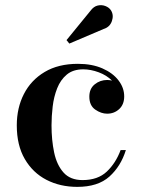

<svg xmlns="http://www.w3.org/2000/svg" viewBox="-20 -719 558 749"><path d="M384.5 -606 250.5 -549 239.5 -562.5 333 -677Q345.5 -694 361.5 -697.5Q377.5 -701 391.8 -695.2Q406 -689.5 413 -678.5Q424.5 -660 416.5 -636.8Q408.5 -613.5 384.5 -606ZM471 -133.5Q451.5 -70.5 406.8 -30.2Q362 10 281.5 10Q214.5 10 161.2 -17.5Q108 -45 76.8 -98.5Q45.5 -152 45.5 -230Q45.5 -298 73.2 -352.2Q101 -406.5 154.2 -438.2Q207.5 -470 284 -470Q339 -470 379.5 -452.2Q420 -434.5 442.2 -405.5Q464.5 -376.5 464.5 -343Q464.5 -311.5 445 -293.5Q425.5 -275.5 398 -275.5Q374.5 -275.5 351.5 -291.5Q328.5 -307.5 328.5 -342Q328.5 -373 349.5 -390Q370.5 -407 398 -407Q407.5 -407 417 -404.5Q396 -425.5 365 -437Q334 -448.5 304.5 -448.5Q265 -448.5 240.5 -428Q216 -407.5 203 -374.5Q190 -341.5 185.5 -303.5Q181 -265.5 181 -230Q181 -173 191.2 -124.2Q201.5 -75.5 227.8 -46Q254 -16.5 302 -16.5Q361.5 -16.5 396.5 -49.5Q431.5 -82.5 450.5 -133.5Z"/></svg>

Font: Bodoni* 11pt Medium
Style: Regular
Weight: 500
Version: Version 2.3